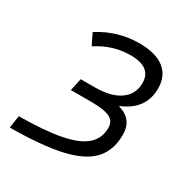

<svg xmlns="http://www.w3.org/2000/svg" viewBox="-152 -771 884 911"><g transform="rotate(30 290.0 -315.0)"><path d="M22 12 32 -56Q173 -57 260 -74Q347 -91 387.5 -127Q428 -163 428 -220Q428 -256 398 -271.5Q368 -287 297 -287H184L199 -355H278Q364 -355 413 -389.5Q462 -424 462 -485Q462 -572 348 -572Q251 -572 166 -516L136 -577Q237 -642 356 -642Q445 -642 492 -605.5Q539 -569 539 -500Q539 -385 422 -337V-334Q504 -311 504 -226Q504 -141 456 -89Q408 -37 302 -13Q196 11 22 12Z"/></g></svg>

Font: Sometype Mono
Style: Italic
Weight: 400
Italic angle: -12°
Monospace: yes
Designer: Ryoichi Tsunekawa
Foundry: Dharma Type
Version: Version 1.000; ttfautohint (v1.8.3)